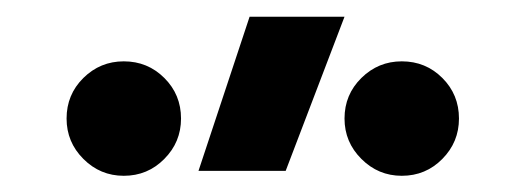

<svg xmlns="http://www.w3.org/2000/svg" viewBox="-20 -815 626 231"><path d="M218.8 -609.4 280.3 -794.9H394.5L323.7 -609.4ZM128.9 -603.5Q100.6 -603.5 80.3 -623.8Q60.1 -644 60.1 -672.4Q60.1 -701.2 80.3 -721.2Q100.6 -741.2 128.9 -741.2Q157.7 -741.2 177.7 -721.2Q197.8 -701.2 197.8 -672.4Q197.8 -644 177.7 -623.8Q157.7 -603.5 128.9 -603.5ZM463.4 -603.5Q435.1 -603.5 414.8 -623.8Q394.5 -644 394.5 -672.4Q394.5 -701.2 414.8 -721.2Q435.1 -741.2 463.4 -741.2Q492.2 -741.2 512.2 -721.2Q532.2 -701.2 532.2 -672.4Q532.2 -644 512.2 -623.8Q492.2 -603.5 463.4 -603.5Z"/></svg>

Font: Cascadia Mono Medium
Style: Regular
Weight: 500
Monospace: yes
Designer: Aaron Bell
Foundry: Saja Typeworks
Version: Version 2407.024